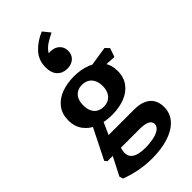

<svg xmlns="http://www.w3.org/2000/svg" viewBox="-339 -1005 1298 1298"><g transform="rotate(-45 310.0 -356.5)"><path d="M43.9 167.8 36.1 141.3 114.8 -12.4H187.8L176.2 30.2Q167.2 81.2 198.5 104.7Q229.8 128.2 299.3 128.2Q337.8 128.2 373.9 121.1Q409.9 114.1 433.5 98.3Q457 82.5 457 58.2Q457 34.1 431.8 22.1Q406.6 10.1 358.5 10.1H52.5L39 -7.2L154 -236.9L231.1 -216L153.8 -43.9L130.2 -109.2H427.2Q479.6 -109.2 514.3 -93.3Q549.1 -77.4 566.1 -48.2Q583.2 -18.9 583.2 21.6Q583.2 82.3 544.2 125.1Q505.2 167.9 436.8 189.7Q368.3 211.5 281 211.5Q216.9 211.5 158 199.8Q99.2 188.2 43.9 167.8ZM60.3 -371.8Q60.3 -431.8 91.3 -473Q122.2 -514.2 175.9 -535Q229.5 -555.8 296.9 -555.8Q364.3 -555.8 418 -535Q471.6 -514.2 502.5 -473Q533.5 -431.8 533.5 -371.8Q533.5 -312.3 502.5 -270.9Q471.6 -229.4 418 -208.8Q364.3 -188.2 296.9 -188.2Q229.5 -188.2 175.9 -208.8Q122.2 -229.4 91.3 -270.9Q60.3 -312.3 60.3 -371.8ZM389.7 -371.8Q389.7 -406.2 377.5 -429.8Q365.4 -453.4 344.2 -465.2Q323.1 -476.9 295.9 -476.9Q268.8 -476.9 247.9 -465.2Q227 -453.4 215.4 -429.8Q203.8 -406.2 203.8 -371.8Q203.8 -337.8 215.4 -314.2Q227 -290.7 247.9 -278.9Q268.8 -267.2 295.9 -267.2Q323.1 -267.2 344.2 -278.9Q365.4 -290.7 377.5 -314.2Q389.7 -337.8 389.7 -371.8ZM433.3 -463.3 395.3 -516.6 580.1 -545.1 606.1 -517.1 584 -454.5ZM278.2 -749.6 255.2 -775.1Q276.8 -787.2 304 -787.2Q329.5 -787.2 349.7 -777.2Q369.8 -767.2 381.5 -748.6Q393.1 -729.9 393.1 -704.8Q393.1 -667.3 368 -645.2Q343 -623.1 303.5 -623.1Q259.8 -623.1 232.5 -651.5Q205.3 -679.9 205.3 -734.4Q205.3 -802.1 248.6 -849Q291.9 -896 358.9 -923.9L400.6 -872.2Q360.9 -852.2 337.1 -836.8Q313.3 -821.4 296.7 -799.8Q280 -778.2 278.2 -749.6Z"/></g></svg>

Font: Monaspace Xenon Var ExtraLight
Style: Regular
Weight: 200
Designer: Riley Cran and the Lettermatic Team
Version: Version 1.200 (Monaspace Xenon Var)